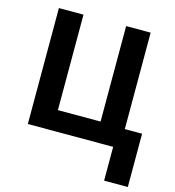

<svg xmlns="http://www.w3.org/2000/svg" viewBox="-131 -824 1042 1142"><g transform="rotate(15 390.5 -253.0)"><path d="M654.8 -120.1H761.2V208H615.2V0H89.8V-713.9H241.2V-126H503.9V-713.9H654.8Z"/></g></svg>

Font: NotoSans-Bold
Style: Bold
Weight: 700
Designer: Monotype Design team
Foundry: Monotype Imaging Inc.
Version: Version 1.04